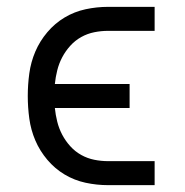

<svg xmlns="http://www.w3.org/2000/svg" viewBox="-20 -540 540 560"><path d="M295 0Q262 0 229.5 -7Q197 -14 168.5 -31Q140 -48 118 -74Q96 -100 83 -130.5Q70 -161 65.5 -194Q61 -227 61 -260Q61 -293 65.5 -326Q70 -359 83 -389.5Q96 -420 118 -446Q140 -472 168.5 -489Q197 -506 229.5 -513Q262 -520 295 -520H431V-450H295Q275 -450 255 -446Q235 -442 217 -432Q199 -422 185 -406.5Q171 -391 161.5 -373Q152 -355 147 -335Q142 -315 140 -295H358V-225H140Q142 -205 147 -185Q152 -165 161.5 -147Q171 -129 185 -113.5Q199 -98 217 -88Q235 -78 255 -74Q275 -70 295 -70H431V0Z"/></svg>

Font: Iosevka Slab
Style: Regular
Weight: 400
Monospace: yes
Designer: Belleve Invis
Foundry: Belleve Invis
Version: Version 11.2.4; ttfautohint (v1.8.3)